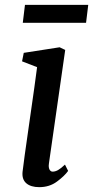

<svg xmlns="http://www.w3.org/2000/svg" viewBox="-20 -762 384 792"><path d="M181 -79Q181 -67 185.5 -60.5Q190 -54 197 -54Q208 -54 219.5 -60.5Q231 -67 248 -83L261 -57Q246 -36 215 -13Q184 10 142 10Q107 10 88.5 -6Q70 -22 73 -53Q78 -97 99 -242Q127 -436 133 -485L71 -509L78 -544L226 -567L249 -556L182 -89ZM344 -742 335 -668H74L83 -742Z"/></svg>

Font: Koeln Type Serif
Style: Italic
Weight: 400
Italic angle: -8°
Designer: Eben Sorkin
Foundry: Eben Sorkin
Version: Version 2.002